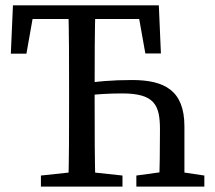

<svg xmlns="http://www.w3.org/2000/svg" viewBox="-20 -689 795 709"><path d="M131.1 0H432.3V-40.8L292.9 -55.8H271.6L131.1 -40.8V0ZM232.1 0H332.5C329.5 -103 329.5 -207 329.5 -310V-360.7C329.5 -464.3 329.5 -568.3 332.5 -669.3H232.1C235.1 -566.3 235.1 -462.3 235.1 -359.3V-310C235.1 -205 235.1 -101 232.1 0ZM483.5 0H734.6V-40.8L634.3 -55.8H593.4L483.5 -40.8V0ZM20 -490.8H77.6L109.2 -669.3L62.7 -618.9H531.5L485 -669.3L516.7 -491.6H574.2L566.5 -669.3H27.8L20 -490.8ZM567.7 0H661V-222.4C661 -356 586.2 -393.5 467.6 -393.5C395.1 -393.5 331 -388.3 282.4 -378.3V-334.6C331.3 -340.9 381 -344 431 -344C551 -344 570.7 -301.2 570.7 -210.6C570.7 -137.2 569.7 -69 567.7 0Z"/></svg>

Font: Source Serif Variable
Style: Regular
Weight: 389
Designer: Frank Grießhammer
Foundry: Adobe Systems Incorporated
Version: Version 3.001;hotconv 1.0.111;makeotfexe 2.5.65597